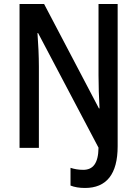

<svg xmlns="http://www.w3.org/2000/svg" viewBox="-20 -734 681 953"><path d="M402 199C508 199 564 131 564 -8V-714H469V-360C469 -311 471 -250 474 -196H471L199 -714H77V0H173V-403C173 -454 170 -517 166 -570H169L469 -1C468 79 440 109 393 109C369 109 348 105 330 99V187C350 195 374 199 402 199Z"/></svg>

Font: Noto Sans Devanagari Condensed Medium
Style: Regular
Weight: 500
Width: 3
Designer: Jelle Bosma - Monotype Design Team
Foundry: Monotype Imaging Inc.
Version: Version 2.004